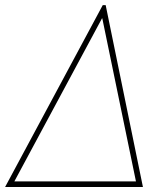

<svg xmlns="http://www.w3.org/2000/svg" viewBox="-37 -748 665 768"><path d="M-16.6 0 374 -727.5H385.7L534.7 0ZM20.5 -22.5H506.8L372.1 -674.8H371.1Z"/></svg>

Font: Inter 17pt Thin
Style: Italic
Weight: 250
Italic angle: -9.3988°
Version: Version 4.001;git-66647c0bb